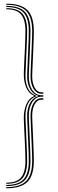

<svg xmlns="http://www.w3.org/2000/svg" viewBox="-20 -820 315 1041"><path d="M14 188.8V182.8Q79.5 182.8 107.9 152.1Q136.2 121.5 136.2 51Q136.2 37.8 135.4 11.8Q134.5 -14.2 133.1 -45.9Q131.8 -77.5 130.4 -107.9Q129 -138.2 128.1 -160.6Q127.2 -183 127.2 -190Q127.2 -218.8 134.4 -241.2Q141.5 -263.8 154.9 -278.5Q168.2 -293.2 186.5 -298V-301.2Q168.2 -306.2 154.9 -320.9Q141.5 -335.5 134.4 -358.1Q127.2 -380.8 127.2 -409.2Q127.2 -416.2 128.1 -438.6Q129 -461 130.4 -491.2Q131.8 -521.5 133.1 -553.2Q134.5 -585 135.4 -611Q136.2 -637 136.2 -650.2Q136.2 -720.8 107.9 -751.4Q79.5 -782 14 -782V-788Q84.2 -788 114.8 -756Q145.2 -724 145.2 -650.2Q145.2 -637 144.4 -610.8Q143.5 -584.5 142.2 -552.8Q141 -521 139.6 -490.5Q138.2 -460 137.2 -437.6Q136.2 -415.2 136.2 -408.5Q136.2 -359.8 155 -332Q173.8 -304.2 203 -303.5H215V-295.8H203Q173.2 -294.8 154.8 -265.8Q136.2 -236.8 136.2 -190.8Q136.2 -184 137.2 -161.6Q138.2 -139.2 139.6 -108.8Q141 -78.2 142.2 -46.4Q143.5 -14.5 144.4 11.6Q145.2 37.8 145.2 51Q145.2 124.8 114.8 156.8Q84.2 188.8 14 188.8ZM14 200.8V194.8Q89.2 194.8 121.9 161.4Q154.5 128 154.5 51Q154.5 37.8 153.6 11.5Q152.8 -14.8 151.4 -46.8Q150 -78.8 148.6 -109.4Q147.2 -140 146.4 -162.4Q145.5 -184.8 145.5 -191.5Q145.5 -232.8 161.1 -259.4Q176.8 -286 203 -287.5H215V-279.5H203Q181.8 -279 168.1 -254.6Q154.5 -230.2 154.5 -192.2Q154.5 -185.8 155.4 -163.1Q156.2 -140.5 157.8 -109.9Q159.2 -79.2 160.5 -47.2Q161.8 -15.2 162.6 11.2Q163.5 37.8 163.5 51Q163.5 131.2 128.8 166Q94 200.8 14 200.8ZM14 176.5V170.5Q69.8 170.5 93.9 142.8Q118 115 118 51Q118 38 117.1 12.8Q116.2 -12.5 115 -42.6Q113.8 -72.8 112.2 -101.9Q110.8 -131 109.9 -152.5Q109 -174 109 -181Q109 -222 123.2 -255.2Q137.5 -288.5 164 -298V-301.2Q137 -312.5 123 -343.9Q109 -375.2 109 -418.2Q109 -425.2 109.9 -446.8Q110.8 -468.2 112.2 -497.2Q113.8 -526.2 115 -556.5Q116.2 -586.8 117.1 -612Q118 -637.2 118 -650.2Q118 -714.5 93.9 -742.1Q69.8 -769.8 14 -769.8V-775.8Q74.5 -775.8 100.9 -746.6Q127.2 -717.5 127.2 -650.2Q127.2 -637.2 126.2 -611.2Q125.2 -585.2 124 -553.8Q122.8 -522.2 121.4 -492Q120 -461.8 119 -439.5Q118 -417.2 118 -410Q118 -368.5 132.1 -340.2Q146.2 -312 175.5 -301.5V-297.8Q146.2 -287.2 132.1 -259Q118 -230.8 118 -189Q118 -182.2 119 -159.9Q120 -137.5 121.4 -107.2Q122.8 -77 124 -45.5Q125.2 -14 126.2 12Q127.2 38 127.2 51Q127.2 118.2 100.9 147.4Q74.5 176.5 14 176.5ZM215 -311.8H203Q176.8 -313.2 161.1 -339.9Q145.5 -366.5 145.5 -407.8Q145.5 -414.5 146.4 -436.9Q147.2 -459.2 148.6 -489.9Q150 -520.5 151.4 -552.5Q152.8 -584.5 153.6 -610.8Q154.5 -637 154.5 -650.2Q154.5 -727.2 121.9 -760.6Q89.2 -794 14 -794V-800Q94 -800 128.8 -765.2Q163.5 -730.5 163.5 -650.2Q163.5 -637 162.6 -610.5Q161.8 -584 160.5 -552Q159.2 -520 157.8 -489.4Q156.2 -458.8 155.4 -436.1Q154.5 -413.5 154.5 -407Q154.5 -369.2 168.1 -344.8Q181.8 -320.2 203 -319.5H215Z"/></svg>

Font: Big Shoulders Inline Display Thin Light
Style: Regular
Weight: 300
Version: Version 2.002